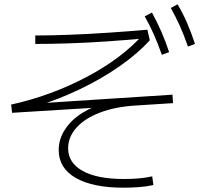

<svg xmlns="http://www.w3.org/2000/svg" viewBox="-20 -871 920 883"><path d="M250 -181.1Q250 -231.1 278.9 -275.6Q307.8 -320 359.4 -352.2Q411.1 -384.4 480 -402.2L486.7 -380L35.6 -352.2L31.1 -390Q122.2 -410 210 -442.2Q297.8 -474.4 377.8 -516.7Q457.8 -558.9 523.9 -608.3Q590 -657.8 636.7 -711.1L644.4 -694.4Q561.1 -686.7 472.2 -680.6Q383.3 -674.4 298.9 -671.7Q214.4 -668.9 142.2 -668.9V-707.8Q212.2 -707.8 299.4 -711.1Q386.7 -714.4 478.3 -720.6Q570 -726.7 657.8 -734.4L668.9 -685.6Q613.3 -624.4 530.6 -566.7Q447.8 -508.9 348.3 -461.1Q248.9 -413.3 145.6 -382.2L136.7 -394.4L773.3 -435.6L775.6 -396.7L602.2 -385.6Q510 -380 440 -353.3Q370 -326.7 331.7 -283.9Q293.3 -241.1 293.3 -188.9Q293.3 -122.2 360 -85Q426.7 -47.8 548.9 -47.8Q585.6 -47.8 618.3 -50.6Q651.1 -53.3 680 -60L685.6 -20Q655.6 -13.3 620.6 -10.6Q585.6 -7.8 547.8 -7.8Q406.7 -7.8 328.3 -52.8Q250 -97.8 250 -181.1ZM724.4 -618.9Q705.6 -672.2 686.7 -714.4Q667.8 -756.7 645.6 -795.6L678.9 -813.3Q702.2 -770 721.7 -726.1Q741.1 -682.2 757.8 -631.1ZM844.4 -656.7Q825.6 -711.1 806.7 -752.8Q787.8 -794.4 765.6 -834.4L796.7 -851.1Q822.2 -807.8 841.1 -763.9Q860 -720 876.7 -668.9Z"/></svg>

Font: Paperlogy 2 ExtraLight
Style: Regular
Weight: 250
Designer: redesigned by Lee Juim, glyphs from Gmarket Sans & Montserrat
Foundry: PT&
Version: Version 1.001